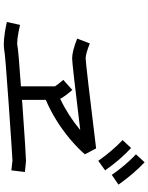

<svg xmlns="http://www.w3.org/2000/svg" viewBox="98 -982 803 1040"><g transform="rotate(90 500.0 -461.5)"><path d="M850.6 -591.8Q796.9 -668 738.3 -723.6L781.2 -769.5Q845.7 -710 902.3 -628.9ZM858.4 -842.8Q921.9 -783.2 979.5 -701.2L926.8 -665Q874 -741.2 815.4 -795.9ZM544.9 -180.7Q820.3 -200.2 849.6 -200.2Q859.4 -200.2 911.1 -194.3L902.3 -121.1Q858.4 -126 849.6 -127Q821.3 -126 547.4 -106.9Q273.4 -87.9 247.1 -82Q235.4 -80.1 218.8 -80.1Q193.4 -80.1 154.3 -85.9Q124 -90.8 98.6 -96.7L114.3 -168Q204.1 -147.5 230.5 -154.3Q252 -159.2 447.3 -172.9V-357.4Q437.5 -373 412.1 -402.3L466.8 -451.2Q478.5 -437.5 490.2 -422.9Q507.8 -399.4 514.6 -385.7Q602.5 -426.8 682.6 -493.2Q683.6 -493.2 683.6 -494.1Q324.2 -450.2 295.9 -450.2Q257.8 -450.2 188.5 -477.5L214.8 -545.9Q271.5 -523.4 295.9 -523.4Q329.1 -524.4 783.2 -580.1L815.4 -519.5Q785.2 -483.4 731.4 -437.5Q630.9 -354.5 520.5 -307.6V-178.7Q529.3 -179.7 544.9 -180.7Z"/></g></svg>

Font: irohakakuC Regular
Style: Regular
Weight: 400
Designer: [Source Han Sans]
Ryoko NISHIZUKA Ë•øÂ°öÊ∂ºÂ≠ê (kana & ideographs); Paul D. Hunt (Latin, Greek & Cyrillic); Wenlong ZHAN
Version: Version 1.001.20160904